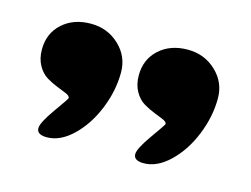

<svg xmlns="http://www.w3.org/2000/svg" viewBox="-52 -817 563 431"><g transform="rotate(15 229.5 -602.0)"><path d="M284.7 -481.4Q284.7 -494.1 308.8 -528.1Q333 -562 333 -564Q333 -568.8 324.2 -572.8Q315.4 -576.7 302.7 -581.5Q290 -586.4 277.1 -594Q264.2 -601.6 255.4 -617.2Q246.6 -632.8 246.6 -654.3Q246.6 -691.4 272.2 -714.8Q297.9 -738.3 338.4 -738.3Q377.4 -738.3 404.5 -712.6Q431.6 -687 431.6 -649.9Q431.6 -607.4 414.3 -564.7Q397 -522 367.9 -494.1Q338.9 -466.3 308.1 -466.3Q284.7 -466.3 284.7 -481.4ZM59.6 -481.4Q59.6 -494.1 83.7 -528.1Q107.9 -562 107.9 -564Q107.9 -568.8 99.1 -572.8Q90.3 -576.7 77.6 -581.5Q64.9 -586.4 52 -594Q39.1 -601.6 30.3 -617.2Q21.5 -632.8 21.5 -654.3Q21.5 -691.4 47.1 -714.8Q72.8 -738.3 113.3 -738.3Q152.3 -738.3 179.4 -712.6Q206.5 -687 206.5 -649.9Q206.5 -607.4 189.2 -564.7Q171.9 -522 142.8 -494.1Q113.8 -466.3 83 -466.3Q59.6 -466.3 59.6 -481.4Z"/></g></svg>

Font: Coustard
Style: Regular
Weight: 400
Foundry: vernon adams
Version: Version 1.001